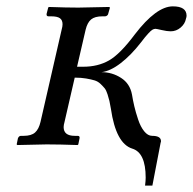

<svg xmlns="http://www.w3.org/2000/svg" viewBox="-20 -453 604 601"><path d="M106.9 -71.8 172.9 -359.9Q175.8 -370.1 175.8 -377Q175.8 -390.1 167.5 -396Q159.2 -401.9 140.1 -401.9H131.8Q124.5 -401.9 126 -410.2L130.9 -429.2L132.8 -431.2Q189 -429.2 225.1 -429.2L321.8 -431.2L324.2 -429.2L318.8 -410.2Q318.4 -406.7 315.2 -404.3Q312 -401.9 309.1 -401.9H300.8Q276.9 -401.9 265.1 -392.1Q253.4 -382.3 248 -359.9L221.2 -244.1H240.2Q286.6 -244.1 321.3 -263.9Q356 -283.7 401.9 -345.2Q469.2 -433.1 521 -433.1Q564 -433.1 564 -403.8Q564 -399.9 562 -394Q559.1 -378.4 545.4 -366.7Q531.7 -355 514.2 -355Q502.9 -355 486.3 -358.9Q469.7 -362.8 466.8 -362.8Q461.9 -362.8 457 -359.9Q452.1 -356.9 444.8 -348.9Q437.5 -340.8 434.1 -336.7Q430.7 -332.5 420.9 -319.8Q390.6 -280.8 358.2 -255.6Q325.7 -230.5 297.9 -227.1Q331.1 -227.1 358.9 -209.2Q386.7 -191.4 393.1 -157.2Q396 -139.2 400.4 -120.4Q404.8 -101.6 412.4 -78.9Q419.9 -56.2 431.4 -42Q442.9 -27.8 456.1 -27.8Q483.9 -27.8 483.9 -11.2Q483.9 -7.8 482.9 -6.8L457 127.9H434.1Q436 112.3 436 103Q436 24.9 394 12.2Q342.8 -3.9 327.1 -112.8Q324.2 -129.4 322.5 -137Q320.8 -144.5 316.7 -157.5Q312.5 -170.4 307.9 -176.3Q303.2 -182.1 294.9 -190.2Q286.6 -198.2 275.9 -201.4Q265.1 -204.6 249.5 -207.3Q233.9 -210 213.9 -210L182.1 -71.8Q179.2 -61.5 179.2 -55.2Q179.2 -27.8 213.9 -27.8H223.1Q230.5 -27.8 229 -20L225.1 -1L223.1 1Q165 -1 126 -1L34.2 1L32.2 -1L36.1 -20Q39.1 -27.8 45.9 -27.8H54.2Q78.1 -27.8 89.8 -38.3Q101.6 -48.8 106.9 -71.8Z"/></svg>

Font: Common Serif SemiBold
Style: Italic
Weight: 600
Italic angle: -12°
Designer: Philipp H. Poll, Khaled Hosny
Foundry: Stefan Peev, Context Ltd.
Version: Version 1.026